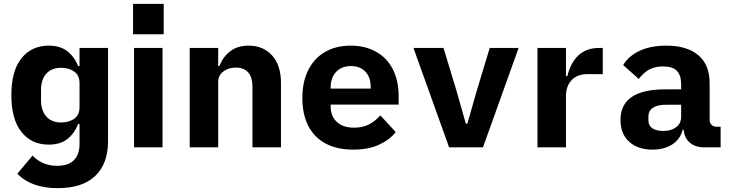

<svg xmlns="http://www.w3.org/2000/svg" viewBox="-20 -765 3790 997"><path d="M541 -31Q541 85 474.5 148.5Q408 212 280 212Q142 212 70 137L149 43Q200 96 276 96Q335 96 364 66.5Q393 37 393 -18V-121H386Q365 -70 328.5 -42Q292 -14 233 -14Q144 -14 91.5 -79.5Q39 -145 39 -271Q39 -397 91.5 -462.5Q144 -528 233 -528Q292 -528 328.5 -500Q365 -472 386 -422H393V-516H541ZM393 -208V-334Q393 -373 366 -393Q339 -413 297 -413Q248 -413 220.5 -382.5Q193 -352 193 -298V-245Q193 -191 220.5 -160Q248 -129 297 -129Q339 -129 366 -149Q393 -169 393 -208Z M830 -745V-587H671V-745ZM676 -516H824V0H676Z M965 0V-516H1113V-422H1119Q1138 -470 1175.5 -499Q1213 -528 1271 -528Q1347 -528 1393 -477Q1439 -426 1439 -334V0H1291V-314Q1291 -363 1269 -388.5Q1247 -414 1204 -414Q1167 -414 1140 -394Q1113 -374 1113 -339V0Z M1550 -256Q1550 -340 1580.5 -401Q1611 -462 1667.5 -495Q1724 -528 1801 -528Q1877 -528 1933.5 -496Q1990 -464 2020 -405Q2050 -346 2050 -266V-222H1697V-213Q1697 -162 1729 -132Q1761 -102 1819 -102Q1863 -102 1896 -119Q1929 -136 1955 -166L2035 -79Q2002 -38 1947 -13Q1892 12 1814 12Q1729 12 1669.5 -20.5Q1610 -53 1580 -113Q1550 -173 1550 -256ZM1697 -313V-305H1905V-313Q1905 -363 1877.5 -392.5Q1850 -422 1802 -422Q1770 -422 1746.5 -408.5Q1723 -395 1710 -370.5Q1697 -346 1697 -313Z M2312 0 2127 -516H2283L2350 -295L2399 -123H2407L2456 -295L2523 -516H2673L2488 0Z M2771 -516H2919V-370H2926Q2963 -516 3091 -516H3110V-380H3030Q2977 -380 2948 -348.5Q2919 -317 2919 -268V0H2771Z M3637 0Q3591 0 3562.5 -24Q3534 -48 3530 -91H3525Q3512 -41 3470 -14.5Q3428 12 3368 12Q3292 12 3247 -29Q3202 -70 3202 -142Q3202 -301 3434 -301H3517V-327Q3517 -374 3495 -397Q3473 -420 3423 -420Q3379 -420 3349.5 -403Q3320 -386 3297 -355L3216 -427Q3243 -473 3300 -500.5Q3357 -528 3440 -528Q3547 -528 3606 -478.5Q3665 -429 3665 -333V-141Q3665 -127 3675 -117Q3685 -107 3699 -107H3722V0ZM3517 -159V-221H3438Q3394 -221 3370.5 -205.5Q3347 -190 3347 -160V-140Q3347 -113 3367.5 -99Q3388 -85 3424 -85Q3465 -85 3491 -104.5Q3517 -124 3517 -159Z"/></svg>

Font: iA Writer Quattro V
Style: Regular
Weight: 400
Designer: Mike Abbink, Paul van der Laan, Pieter van Rosmalen, Oliver Reichenstein
Foundry: Information Architects Inc.
Version: Version 2.000